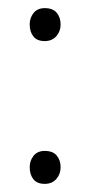

<svg xmlns="http://www.w3.org/2000/svg" viewBox="-20 -447 218 472"><path d="M90 -346Q71 -346 62 -357.5Q53 -369 53 -387Q53 -403 62.5 -415Q72 -427 90 -427Q110 -427 119.5 -415.5Q129 -404 129 -387Q129 -370 118.5 -358Q108 -346 90 -346ZM90 5Q71 5 62 -6.5Q53 -18 53 -36Q53 -52 62.5 -64Q72 -76 90 -76Q110 -76 119.5 -64.5Q129 -53 129 -36Q129 -19 118.5 -7Q108 5 90 5Z"/></svg>

Font: Yanone Kaffeesatz Light
Style: Regular
Weight: 300
Designer: Yanone (Cyrillic: Daniel Pouzeot, Huerta Tipografica, and Cyreal)
Foundry: Yanone
Version: Version 2.003